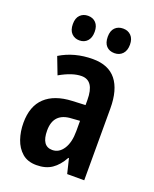

<svg xmlns="http://www.w3.org/2000/svg" viewBox="-140 -819 732 910"><g transform="rotate(20 226.0 -364.5)"><path d="M237 -554Q316 -554 355 -505Q394 -456 394 -362V0H308L290 -74H287Q264 -32 233 -11Q202 10 156 10Q111 10 83.5 -14Q56 -38 43 -76Q30 -114 30 -158Q30 -242 77 -286Q124 -330 212 -334L278 -337V-363Q278 -460 214 -460Q168 -460 105 -424L72 -510Q144 -554 237 -554ZM238 -255Q148 -251 148 -162Q148 -83 202 -83Q236 -83 257.5 -116Q279 -149 279 -206V-258ZM90 -678Q90 -708 105.5 -723.5Q121 -739 145 -739Q170 -739 185 -723Q200 -707 200 -678Q200 -648 185 -631.5Q170 -615 145 -615Q121 -615 105.5 -631Q90 -647 90 -678ZM266 -678Q266 -708 281.5 -723.5Q297 -739 322 -739Q347 -739 362.5 -723Q378 -707 378 -678Q378 -648 362.5 -631.5Q347 -615 322 -615Q296 -615 281 -631Q266 -647 266 -678Z"/></g></svg>

Font: Noto Sans Bengali ExtraCondensed SemiBold
Style: Regular
Weight: 600
Width: 2
Designer: Joana Ranito - Universal Thirst; Jelle Bosma - Monotype Design Team
Foundry: Universal Thirst ehf.
Version: Version 3.000; ttfautohint (v1.8.4.7-5d5b)